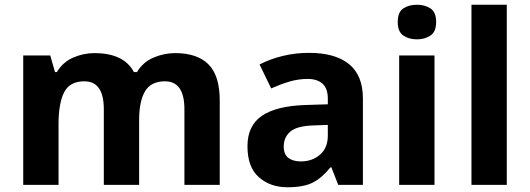

<svg xmlns="http://www.w3.org/2000/svg" viewBox="-20 -780 2236 810"><path d="M719 -556Q812 -556 859.5 -508.5Q907 -461 907 -356V0H758V-319Q758 -437 676 -437Q617 -437 592 -395Q567 -353 567 -274V0H418V-319Q418 -437 336 -437Q274 -437 250.5 -390.5Q227 -344 227 -257V0H78V-546H192L212 -476H220Q245 -518 288.5 -537Q332 -556 379 -556Q439 -556 481 -536.5Q523 -517 545 -476H558Q583 -518 627.5 -537Q672 -556 719 -556Z M1284 -557Q1394 -557 1452.5 -509.5Q1511 -462 1511 -364V0H1407L1378 -74H1374Q1339 -30 1300 -10Q1261 10 1193 10Q1120 10 1072 -32.5Q1024 -75 1024 -163Q1024 -250 1085 -291.5Q1146 -333 1268 -337L1363 -340V-364Q1363 -407 1340.5 -427Q1318 -447 1278 -447Q1238 -447 1200 -435.5Q1162 -424 1124 -407L1075 -508Q1119 -531 1172.5 -544Q1226 -557 1284 -557ZM1305 -251Q1233 -249 1205 -225Q1177 -201 1177 -162Q1177 -128 1197 -113.5Q1217 -99 1249 -99Q1297 -99 1330 -127.5Q1363 -156 1363 -208V-253Z M1739 -760Q1772 -760 1796 -744.5Q1820 -729 1820 -687Q1820 -646 1796 -630Q1772 -614 1739 -614Q1705 -614 1681.5 -630Q1658 -646 1658 -687Q1658 -729 1681.5 -744.5Q1705 -760 1739 -760ZM1813 -546V0H1664V-546Z M2118 0H1969V-760H2118Z"/></svg>

Font: Noto Sans Tai Tham
Style: Bold
Weight: 700
Designer: Monotype Design Team 2013. Revised by David WIlliams 2020
Foundry: Monotype Imaging Inc.
Version: Version 2.002; ttfautohint (v1.8.4.7-5d5b)